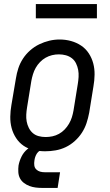

<svg xmlns="http://www.w3.org/2000/svg" viewBox="-20 -735 540 943"><path d="M202 8Q174 8 146 2Q118 -4 96 -19Q74 -34 59 -57Q44 -80 37 -106.5Q30 -133 30.5 -162Q31 -191 36 -219L58 -349Q62 -375 70 -399.5Q78 -424 92.5 -446.5Q107 -469 128 -487.5Q149 -506 173 -517.5Q197 -529 222 -535Q247 -541 273 -541Q302 -541 329 -533.5Q356 -526 378.5 -511Q401 -496 416 -473Q431 -450 438 -423.5Q445 -397 444.5 -368Q444 -339 439 -311L418 -181Q413 -155 405 -130.5Q397 -106 382.5 -83.5Q368 -61 347.5 -42.5Q327 -24 303 -12.5Q279 -1 253 3.5Q227 8 202 8ZM204 -62Q221 -62 237.5 -65.5Q254 -69 269.5 -77.5Q285 -86 297.5 -99Q310 -112 319 -127.5Q328 -143 333 -159Q338 -175 341 -192L362 -322Q365 -340 366 -357.5Q367 -375 364 -391.5Q361 -408 353.5 -423.5Q346 -439 333 -449Q320 -459 303.5 -463.5Q287 -468 269 -468Q252 -468 235.5 -464Q219 -460 204 -451.5Q189 -443 176.5 -430Q164 -417 155.5 -402Q147 -387 142 -370.5Q137 -354 134 -338L113 -208Q110 -190 109 -172.5Q108 -155 111 -138.5Q114 -122 121.5 -107Q129 -92 141 -81.5Q153 -71 169.5 -66.5Q186 -62 204 -62ZM188 188Q171 188 155 186Q139 184 124.5 178.5Q110 173 97.5 163.5Q85 154 78 140.5Q71 127 70 110.5Q69 94 71 78Q75 56 85.5 34.5Q96 13 114 -2Q132 -17 154.5 -23.5Q177 -30 199 -30L194 0Q185 0 176 5Q167 10 161.5 18.5Q156 27 153 36Q150 45 149 54Q147 66 148.5 77.5Q150 89 158 97Q166 105 177 108Q188 111 200 111H275L263 188ZM156 -645V-715H456V-645Z"/></svg>

Font: Iosevka Curly Oblique
Style: Regular
Weight: 400
Italic angle: -9°
Monospace: yes
Designer: Belleve Invis
Foundry: Belleve Invis
Version: Version 11.1.0; ttfautohint (v1.8.3)